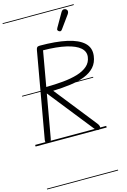

<svg xmlns="http://www.w3.org/2000/svg" viewBox="-231 -1326 1221 1850"><g transform="rotate(-15 379.5 -401.0)"><path d="M121.5 0Q106 0 100 -11.2Q94 -22.5 97 -39.5L248 -895Q251 -912 258 -920.2Q265 -928.5 285.5 -928.5Q443.5 -928.5 554 -904.2Q664.5 -880 718.8 -829.2Q773 -778.5 762.5 -699Q754 -633 715.8 -590.5Q677.5 -548 615.5 -523.8Q553.5 -499.5 472.8 -488.8Q392 -478 298 -475L627.5 -58.5Q641.5 -41 643.8 -27.2Q646 -13.5 639.2 -5.5Q632.5 2.5 619.5 2.5Q613 2.5 604.2 -2.5Q595.5 -7.5 584.5 -21.5L232 -466L156.5 -39.5Q154 -23 148 -11.5Q142 0 121.5 0ZM243 -527.5Q332 -528.5 412.2 -536Q492.5 -543.5 555.8 -562.5Q619 -581.5 658.2 -615.8Q697.5 -650 704.5 -704Q711.5 -757 668.2 -795Q625 -833 533.8 -854.2Q442.5 -875.5 304.5 -877ZM121.5 0Q106 0 100 -11.2Q94 -22.5 97 -39.5L248 -895Q251 -912 258 -920.2Q265 -928.5 285.5 -928.5Q443.5 -928.5 554 -904.2Q664.5 -880 718.8 -829.2Q773 -778.5 762.5 -699Q754 -633 715.8 -590.5Q677.5 -548 615.5 -523.8Q553.5 -499.5 472.8 -488.8Q392 -478 298 -475L627.5 -58.5Q641.5 -41 643.8 -27.2Q646 -13.5 639.2 -5.5Q632.5 2.5 619.5 2.5Q613 2.5 604.2 -2.5Q595.5 -7.5 584.5 -21.5L232 -466L156.5 -39.5Q154 -23 148 -11.5Q142 0 121.5 0ZM243 -527.5Q332 -528.5 412.2 -536Q492.5 -543.5 555.8 -562.5Q619 -581.5 658.2 -615.8Q697.5 -650 704.5 -704Q711.5 -757 668.2 -795Q625 -833 533.8 -854.2Q442.5 -875.5 304.5 -877ZM500.5 -1015Q492.5 -1020 488.5 -1027.5Q484.5 -1035 493.5 -1050.5L570.5 -1184.5Q583 -1206 598.2 -1206.8Q613.5 -1207.5 622.5 -1200Q634 -1189.5 633.5 -1176.8Q633 -1164 624.5 -1152L532 -1024Q523 -1011.5 515.2 -1011.2Q507.5 -1011 500.5 -1015ZM-5 420.5H704V428.5H-5ZM-5 -16H704V0H-5ZM-5 -505.5H704V-497.5H-5ZM-5 -1230H704V-1222H-5Z"/></g></svg>

Font: Edu VIC WA NT Pre Guide
Style: Regular
Weight: 400
Designer: Tina and Corey Anderson, Eben Sorkin, Mirko Velimirovic
Foundry: Google for Education
Version: Version 1.000